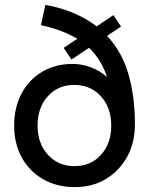

<svg xmlns="http://www.w3.org/2000/svg" viewBox="-20 -755 621 787"><path d="M286 12Q214 12 157.5 -20Q101 -52 69.5 -109Q38 -166 38 -240Q38 -314 68 -371Q98 -428 152.5 -460.5Q207 -493 278 -493Q317 -493 354 -478.5Q391 -464 419 -439Q395 -511 345 -559L273 -511L241 -559L297 -596Q237 -632 148 -652L166 -735Q232 -723 284 -700.5Q336 -678 376 -647L445 -693L476 -646L419 -608Q481 -541 507 -449Q533 -357 533 -246Q533 -170 501 -112Q469 -54 413.5 -21Q358 12 286 12ZM286 -74Q352 -74 394 -120.5Q436 -167 436 -240Q436 -314 393.5 -360.5Q351 -407 284 -407Q218 -407 176 -360.5Q134 -314 134 -240Q134 -167 176.5 -120.5Q219 -74 286 -74Z"/></svg>

Font: Figtree Medium
Style: Regular
Weight: 500
Designer: Erik Kennedy
Foundry: Erik Kennedy
Version: Version 2.001; ttfautohint (v1.8.4.7-5d5b);gftools[0.9.27]